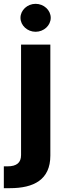

<svg xmlns="http://www.w3.org/2000/svg" viewBox="-48 -779 345 1003"><path d="M62 -546V31C62 70 40 90 -9 90H-28V204H4C128 204 215 160 215 34V-546ZM59 -686C59 -646 95 -613 138 -613C181 -613 217 -646 217 -686C217 -726 181 -759 138 -759C95 -759 59 -726 59 -686Z"/></svg>

Font: Wafeq
Style: Bold
Weight: 700
Designer: Rasmus Andersson & Azza Alameddine
Foundry: Google & TypeTogether
Version: Version 3.000;FEAKit 1.0